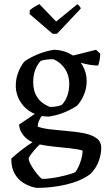

<svg xmlns="http://www.w3.org/2000/svg" viewBox="-20 -705 539 937"><path d="M161 212Q154 212 134 206Q114 200 91 185.5Q68 171 51.5 142.5Q35 114 35 69Q58 48 85.5 26.5Q113 5 139 -11Q112 -22 93.5 -45.5Q75 -69 73 -97L150 -149Q107 -167 82 -204.5Q57 -242 57 -288Q57 -321 69 -352Q81 -383 99 -405Q126 -424 163 -439.5Q200 -455 242 -462Q268 -462 294 -454Q306 -450 316.5 -445Q327 -440 337 -434L449 -462L469 -443Q469 -429 466.5 -414Q464 -399 459 -385Q444 -385 420 -388.5Q396 -392 374 -399L380 -390L383 -385Q403 -351 403 -309Q403 -275 390 -243.5Q377 -212 357 -190Q331 -172 295 -157Q259 -142 218 -136Q201 -136 184 -139Q177 -131 170.5 -116Q164 -101 164 -87Q192 -77 232.5 -73Q273 -69 314 -65Q355 -62 391.5 -54.5Q428 -47 451 -30.5Q474 -14 474 17Q474 49 461 83.5Q448 118 420 145Q374 179 303.5 195.5Q233 212 161 212ZM223 -183Q258 -183 281 -193Q297 -208 307.5 -235Q318 -262 318 -296Q318 -337 297.5 -368.5Q277 -400 241 -416Q201 -416 179 -408Q163 -392 152.5 -365.5Q142 -339 142 -304Q142 -216 223 -183ZM186 168Q208 168 235 164Q262 160 287 154Q312 148 329 142.5Q346 137 347 135Q353 129 361.5 112Q370 95 376.5 72.5Q383 50 383 30Q362 23 325 19Q288 15 247.5 11Q207 7 174 0Q162 11 149.5 25.5Q137 40 128.5 52Q120 64 120 67Q120 79 129 96Q138 113 150 129.5Q162 146 172.5 157Q183 168 186 168ZM237 -540 125 -636V-655Q137 -665 151 -673.5Q165 -682 172 -685L254 -600L357 -684Q360 -684 367 -676Q374 -668 374 -663L258 -540Z"/></svg>

Font: Labrada
Style: Regular
Weight: 400
Designer: Mercedes Jáuregui
Foundry: Omnibus-Type Team
Version: Version 1.000; ttfautohint (v1.8.4.7-5d5b)